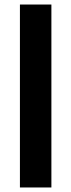

<svg xmlns="http://www.w3.org/2000/svg" viewBox="-20 -828 314 848"><path d="M68 -808H207V0H68Z"/></svg>

Font: Encode Sans Normal
Style: SemiBold
Weight: 600
Designer: Pablo Impallari, Andres Torresi
Foundry: Pablo Impallari, Andres Torresi
Version: Version 1.000; ttfautohint (v1.00) -l 8 -r 50 -G 200 -x 14 -